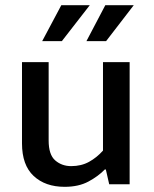

<svg xmlns="http://www.w3.org/2000/svg" viewBox="-20 -712 594 742"><path d="M378 -472H481V0H402L389 -57H385Q360 -31 322 -10.5Q284 10 230 10Q155 10 110 -32Q65 -74 65 -158V-472H168V-169Q168 -114 193.5 -92Q219 -70 255 -70Q294 -70 324 -86.5Q354 -103 378 -130ZM219 -553H143L217 -692H327ZM390 -553H314L387 -692H497Z"/></svg>

Font: Mukta Medium
Style: Regular
Weight: 500
Designer: Girish Dalvi and Yashodeep Gholap
Foundry: Ek Type
Version: Version 2.538;PS 1.002;hotconv 16.6.51;makeotf.lib2.5.65220;